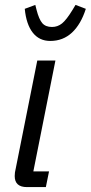

<svg xmlns="http://www.w3.org/2000/svg" viewBox="-20 -763 370 783"><path d="M90 0Q40 0 40 -45Q40 -53 41 -60Q42 -67 44 -75L132 -516H206L116 -64H180L167 0ZM185 -596Q140 -596 113.5 -630Q87 -664 81 -727L124 -743L129 -723Q139 -684 152.5 -668.5Q166 -653 192 -653Q215 -653 233 -667.5Q251 -682 276 -723L288 -743L330 -727Q310 -664 273.5 -630Q237 -596 185 -596Z"/></svg>

Font: IBM Plex Sans Condensed
Style: Italic
Weight: 400
Width: 3
Italic angle: -11°
Designer: Mike Abbink, Paul van der Laan, Pieter van Rosmalen
Foundry: Bold Monday
Version: Version 1.3